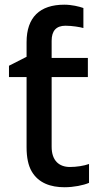

<svg xmlns="http://www.w3.org/2000/svg" viewBox="-20 -785 423 815"><path d="M252.9 -765.1C148.9 -765.1 92.8 -711.4 92.8 -606V-543.9L18.1 -505.9V-458H92.8V-160.2C92.8 -116.2 100.1 -82 114.7 -57.1C143.6 -7.8 195.3 9.8 253.9 9.8C293 9.8 334 1.5 357.9 -8.8V-88.9C336.4 -81.1 304.7 -76.2 276.9 -76.2C230.5 -76.2 199.2 -103.5 199.2 -162.1V-458H353V-539.1H199.2V-611.8C199.2 -654.3 218.8 -675.8 257.8 -675.8C287.1 -675.8 320.8 -669.9 334 -666V-751C316.4 -757.3 284.7 -765.1 252.9 -765.1Z"/></svg>

Font: Noto Reveo Sans
Style: Regular
Weight: 500
Designer: Monotype Design Team
Foundry: Monotype Imaging Inc.
Version: Version 2.007